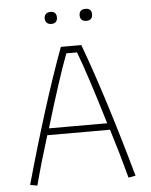

<svg xmlns="http://www.w3.org/2000/svg" viewBox="-54 -815 676 860"><g transform="rotate(-5 284.0 -385.0)"><path d="M177 -743Q177 -756 184.5 -763Q192 -770 205 -770Q232 -770 232 -743Q232 -730 225 -723Q218 -716 205 -716Q192 -716 184.5 -723Q177 -730 177 -743ZM334 -743Q334 -770 363 -770Q390 -770 390 -743Q390 -730 383 -723Q376 -716 363 -716Q349 -716 341.5 -723Q334 -730 334 -743ZM47 -6Q150 -373 238 -610H330Q418 -373 521 -6L489 0Q461 -106 425 -221H143Q107 -106 79 0ZM415 -251Q348 -474 308 -579H260Q220 -474 153 -251Z"/></g></svg>

Font: Athiti ExtraLight
Style: Regular
Weight: 275
Designer: CadsonDemak Team
Foundry: CadsonDemak
Version: Version 1.033